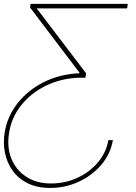

<svg xmlns="http://www.w3.org/2000/svg" viewBox="-33 -747 693 975"><path d="M540.2 -35.5H517.4Q506.7 27 464.8 76.9Q422.9 126.8 360.5 155.7Q298.2 184.7 225.8 184.7Q152.6 184.7 100.5 150.7Q48.3 116.8 24.6 58.1Q0.9 -0.7 13.6 -75.3Q26.4 -152.7 75.8 -214Q125.2 -275.2 200.6 -312Q276 -348.7 366.6 -352.3H400.7L404 -375L153.4 -704.5H612.5L615.8 -727.3H122.9L119.6 -708.8L370.8 -377.8L369.9 -375Q271.2 -370.7 190.4 -330.4Q109.6 -290.1 57.1 -223.9Q4.6 -157.7 -9.2 -75.3Q-18 -21.7 -7.8 28.9Q2.4 79.5 31.3 119.9Q60.3 160.2 108 183.8Q155.8 207.4 222.5 207.4Q299.2 207.4 367.5 175.6Q435.7 143.8 482.1 89Q528.5 34.1 540.2 -35.5Z"/></svg>

Font: Inter UI Thin
Style: Italic
Weight: 100
Italic angle: -9.39999°
Designer: Rasmus Andersson
Foundry: rsms
Version: 3.2;8d6f07862